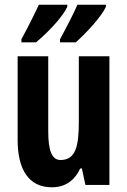

<svg xmlns="http://www.w3.org/2000/svg" viewBox="-20 -786 541 816"><path d="M430 -757V-766H309C298 -739 268 -680 235 -619V-606H302C345 -644 412 -716 430 -757ZM266 -757V-766H145C133 -739 105 -682 71 -619V-606H133C186 -650 246 -714 266 -757ZM445 -547H315V-269C315 -165 302 -106 237 -106C200 -106 185 -147 185 -229V-547H55V-190C55 -65 103 10 200 10C256 10 296 -17 321 -70H328L343 0H445Z"/></svg>

Font: Noto Sans Arabic UI XCn
Style: Bold
Weight: 700
Width: 2
Designer: Monotype Design Team, Nadine Chahine and Nizar Qandah
Foundry: Monotype Imaging Inc.
Version: Version 2.010